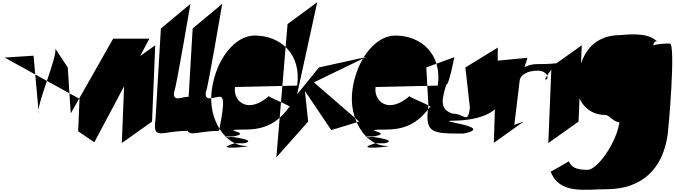

<svg xmlns="http://www.w3.org/2000/svg" viewBox="-20 -1098 6091 1734"><path d="M22 -578 698 -205 686 88 832 187 1329 -749H1002L619 -74L592 -489L478 -661C508 -604 299 -130 330 -74L283 -595Z M1108 -494 1080 194 1353 0 1382 -689Z M1433 -841 1385 -28C1356 180 1433 84 1671 84C1678 32 1742 -224 1682 -224C1624 -226 1538 -170 1552 -268C1566 -268 1703 -1087 1700 -1063Z M1720 -841 1672 -28C1643 180 1720 84 1958 84C1965 32 2029 -224 1969 -224C1911 -226 1825 -170 1839 -268C1853 -268 1990 -1087 1987 -1063Z M1893 -288C1932 -569 2105 -777 2279 -777C2513 -777 2704 -611 2664 -325C2621 -325 2160 -312 2102 -312C2084 -183 2217 -62 2411 -232C2368 -232 2648 -129 2590 -129C2483 17 2366 72 2195 72C1919 72 2285 98 2087 134C1855 134 2269 154 2098 154C1914 112 2355 164 2180 196H2100C1858 268 2311 220 2199 220C2025 220 1854 -8 1893 -288Z M2577 -881 2476 323 2763 0 2734 -276 2972 77 3224 0 2815 -354 3287 -583 2861 -489 2663 -246 2845 -1078Z M3163 -288C3202 -569 3375 -777 3549 -777C3783 -777 3974 -611 3934 -325C3891 -325 3430 -312 3372 -312C3354 -183 3487 -62 3681 -232C3638 -232 3918 -129 3860 -129C3753 17 3636 72 3465 72C3189 72 3555 98 3357 134C3125 134 3539 154 3368 154C3184 112 3625 164 3450 196H3370C3128 268 3581 220 3469 220C3295 220 3124 -8 3163 -288Z M3830 -489 3849 -146C3813 112 3882 108 4170 108C4467 44 3866 -8 4082 -8C4295 -12 4560 -75 4525 -325C4453 -325 4483 -731 4474 -667L4183 -489L4224 -123C4203 29 4176 -72 4065 -72C3959 -110 3962 -182 4011 -334C4039 -334 4089 -620 4084 -582Z M4463 -549 4440 192 4709 0 4625 30 4674 -375C4677 -395 4705 -460 4843 -460C4930 -455 4941 -379 4907 -379C4885 -379 5004 -527 5004 -527C5004 -527 4959 -519 4833 -519C4725 -519 4640 -456 4665 -402C4692 -402 4741 -562 4743 -576Z M4960 -494 4932 194 5205 0 5234 -689Z M4953 451C5032 661 5264 611 5456 611C5774 611 5966 431 6010 117C6018 61 6085 -705 6029 -705C6003 -705 5896 -702 5880 -686C5886 -732 5911 -733 5926 -709C5859 -799 5705 -793 5581 -781C5356 -781 5232 -635 5201 -410C5156 -232 5260 -60 5445 -60C5485 -60 5517 4 5574 6C5548 192 5374 436 5287 436C5171 436 5139 405 5117 359C5117 359 4951 457 4953 451Z"/></svg>

Font: Chaingun
Style: Ita
Weight: 400
Version: Version 0.91